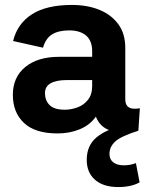

<svg xmlns="http://www.w3.org/2000/svg" viewBox="-20 -530 592 777"><path d="M353 -323Q353 -365 328.5 -386Q304 -407 260 -407Q217 -407 191 -391Q165 -375 154 -337L33 -364Q50 -434 109 -472Q168 -510 271 -510Q333 -510 381.5 -490.5Q430 -471 458.5 -432.5Q487 -394 487 -336V-128Q487 -90 525 -90Q530 -90 536 -90.5Q542 -91 546 -92L540 -2Q520 8 484 8Q442 8 411.5 -8Q381 -24 368 -58Q344 -24 303 -7Q262 10 213 10Q122 10 77 -32.5Q32 -75 32 -146Q32 -218 82.5 -259Q133 -300 218 -300H353ZM242 -86Q267 -86 292.5 -95Q318 -104 335.5 -125.5Q353 -147 353 -182V-206H250Q208 -206 185 -193Q162 -180 162 -153Q162 -124 180.5 -105Q199 -86 242 -86ZM459 227Q398 227 364.5 197.5Q331 168 331 117Q331 59 370.5 26Q410 -7 482 -23L540 -1Q470 21 446.5 42.5Q423 64 423 93Q423 115 438.5 127Q454 139 481 139Q508 139 530 130L545 208Q511 227 459 227Z"/></svg>

Font: Prodigy Sans SemiBold
Style: Regular
Weight: 600
Designer: Wei Huang
Foundry: Wei Huang
Version: Version 1.003; ttfautohint (v1.8.3)